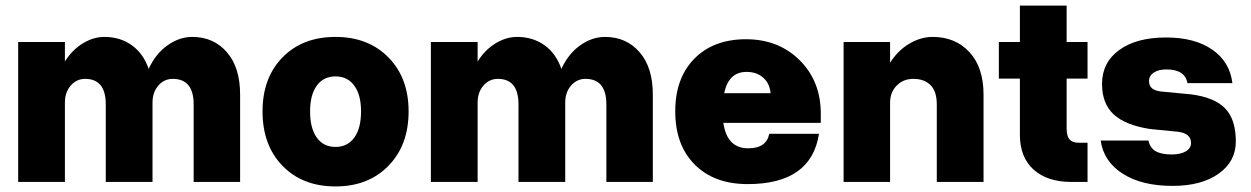

<svg xmlns="http://www.w3.org/2000/svg" viewBox="-20 -650 4470 686"><path d="M357.9 -276.9Q357.9 -368.2 284.2 -368.2Q253.4 -368.2 232.7 -344.2Q211.9 -320.3 211.9 -283.2V0H44.9V-500H211.9V-430.2Q237.8 -471.7 275.6 -494.9Q313.5 -518.1 353 -518.1Q409.2 -518.1 450.7 -488.5Q492.2 -459 511.2 -403.8Q535.6 -457.5 578.1 -487.8Q620.6 -518.1 667 -518.1Q743.2 -518.1 790.5 -463.6Q837.9 -409.2 837.9 -312V0H671.9V-276.9Q671.9 -368.2 597.2 -368.2Q566.4 -368.2 545.7 -344.2Q524.9 -320.3 524.9 -283.2V0H357.9Z M918 -252Q918 -372.1 989.5 -445.1Q1061 -518.1 1178.7 -518.1Q1295.9 -518.1 1367.9 -444.8Q1439.9 -371.6 1439.9 -252Q1439.9 -131.3 1367.9 -57.6Q1295.9 16.1 1178.7 16.1Q1061 16.1 989.5 -57.4Q918 -130.9 918 -252ZM1270 -252Q1270 -311 1245.8 -344Q1221.7 -377 1178.7 -377Q1135.7 -377 1111.8 -344Q1087.9 -311 1087.9 -252Q1087.9 -191.9 1111.8 -158.4Q1135.7 -125 1178.7 -125Q1221.7 -125 1245.8 -158.4Q1270 -191.9 1270 -252Z M1832.5 -276.9Q1832.5 -368.2 1758.8 -368.2Q1728 -368.2 1707.3 -344.2Q1686.5 -320.3 1686.5 -283.2V0H1519.5V-500H1686.5V-430.2Q1712.4 -471.7 1750.2 -494.9Q1788.1 -518.1 1827.6 -518.1Q1883.8 -518.1 1925.3 -488.5Q1966.8 -459 1985.8 -403.8Q2010.3 -457.5 2052.7 -487.8Q2095.2 -518.1 2141.6 -518.1Q2217.8 -518.1 2265.1 -463.6Q2312.5 -409.2 2312.5 -312V0H2146.5V-276.9Q2146.5 -368.2 2071.8 -368.2Q2041 -368.2 2020.3 -344.2Q1999.5 -320.3 1999.5 -283.2V0H1832.5Z M2392.6 -252Q2392.6 -371.1 2460.9 -440.4Q2529.3 -509.8 2645.5 -509.8Q2761.7 -509.8 2837.2 -434.8Q2912.6 -359.9 2912.6 -244.1V-210.9H2564.5Q2577.6 -120.1 2653.3 -120.1Q2718.3 -120.1 2728.5 -171.9H2906.2Q2878.4 7.8 2651.4 7.8Q2531.7 7.8 2462.2 -62Q2392.6 -131.8 2392.6 -252ZM2647.5 -393.1Q2583 -393.1 2567.4 -316.9H2733.4Q2730 -352.1 2706.8 -372.6Q2683.6 -393.1 2647.5 -393.1Z M3327.1 -276.9Q3327.1 -323.2 3304.9 -345.7Q3282.7 -368.2 3243.2 -368.2Q3207.5 -368.2 3183.8 -344.2Q3160.2 -320.3 3160.2 -283.2V0H2994.1V-500H3160.2V-425.8Q3187.5 -469.2 3228.5 -493.7Q3269.5 -518.1 3312.5 -518.1Q3393.6 -518.1 3443.8 -463.6Q3494.1 -409.2 3494.1 -312V0H3327.1Z M3865.7 -140.1V0H3807.1Q3722.2 0 3673.1 -43.9Q3624 -87.9 3624 -168V-369.1H3548.8V-500H3624V-629.9H3791V-500H3865.7V-369.1H3791V-190.9Q3791 -163.6 3801.3 -151.9Q3811.5 -140.1 3833 -140.1Z M4189.5 -179.2 4089.4 -189Q4001 -202.6 3959.2 -241.2Q3917.5 -279.8 3917.5 -350.1Q3917.5 -426.8 3979 -471.4Q4040.5 -516.1 4146.5 -516.1Q4248.5 -516.1 4311.3 -472.7Q4374 -429.2 4383.3 -353H4222.7Q4213.9 -401.9 4147.5 -401.9Q4119.1 -401.9 4102.3 -390.6Q4085.4 -379.4 4085.4 -360.8Q4085.4 -343.8 4095.5 -335Q4105.5 -326.2 4126.5 -323.2L4234.4 -313Q4319.3 -302.2 4357.4 -262.7Q4395.5 -223.1 4395.5 -145Q4395.5 -72.8 4334 -29.3Q4272.5 14.2 4169.4 14.2Q4059.6 14.2 3991.5 -29.3Q3923.3 -72.8 3912.6 -147.9H4083.5Q4088.4 -122.1 4108.6 -110.1Q4128.9 -98.1 4166.5 -98.1Q4197.8 -98.1 4216.6 -109.1Q4235.4 -120.1 4235.4 -139.2Q4235.4 -173.3 4189.5 -179.2Z"/></svg>

Font: Overused Grotesk ExtraBold
Style: Regular
Weight: 800
Version: Version 0.002